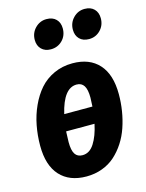

<svg xmlns="http://www.w3.org/2000/svg" viewBox="-121 -869 731 960"><g transform="rotate(-15 244.5 -389.0)"><path d="M198.2 -643.1Q168 -643.1 149.9 -661.1Q131.8 -679.2 131.8 -709Q131.8 -745.1 156.2 -770Q180.7 -794.9 214.8 -794.9Q246.6 -794.9 264.4 -776.9Q282.2 -758.8 282.2 -729Q282.2 -691.9 258.1 -667.5Q233.9 -643.1 198.2 -643.1ZM396 -643.1Q364.7 -643.1 346.9 -661.1Q329.1 -679.2 329.1 -709Q329.1 -745.1 353.5 -770Q377.9 -794.9 412.1 -794.9Q443.4 -794.9 461.2 -776.9Q479 -758.8 479 -729Q479 -692.4 454.8 -667.7Q430.7 -643.1 396 -643.1ZM283.2 -547.9Q371.1 -547.9 419.4 -494.4Q467.8 -440.9 467.8 -338.9Q467.8 -294.9 460.9 -252.2Q454.1 -209.5 440.4 -169.4Q426.8 -129.4 404.8 -95.7Q382.8 -62 354.5 -36.6Q326.2 -11.2 288.1 2.9Q250 17.1 206.1 17.1Q118.2 17.1 69.6 -36.1Q21 -89.4 21 -190.9Q21 -244.6 30.8 -295.4Q40.5 -346.2 61.5 -392.3Q82.5 -438.5 112.5 -472.9Q142.6 -507.3 186.5 -527.6Q230.5 -547.9 283.2 -547.9ZM275.9 -439.9Q208 -439.9 178.2 -313H324.2Q326.2 -345.2 326.2 -358.9Q326.2 -400.9 313.7 -420.4Q301.3 -439.9 275.9 -439.9ZM213.9 -90.8Q251 -90.8 275.1 -128.7Q299.3 -166.5 312 -227.1H165Q163.1 -189 163.1 -171.9Q163.1 -129.4 175.5 -110.1Q188 -90.8 213.9 -90.8Z"/></g></svg>

Font: Fira Sans Compressed
Style: Bold Italic
Weight: 700
Width: 3
Italic angle: -8°
Designer: Carrois Corporate & Edenspiekermann AG
Foundry: Carrois Corporate GbR & Edenspiekermann AG
Version: Version 4.203;PS 004.203;hotconv 1.0.88;makeotf.lib2.5.64775